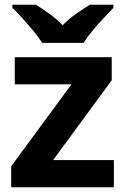

<svg xmlns="http://www.w3.org/2000/svg" viewBox="-20 -786 528 806"><path d="M458 0H27V-88L280 -432H42V-546H449V-449L203 -114H458ZM157 -606Q143 -629 120.5 -656Q98 -683 74.5 -709Q51 -735 32 -753V-766H131Q157 -750 187 -728.5Q217 -707 243 -680Q269 -707 300 -728.5Q331 -750 357 -766H456V-753Q438 -735 414 -709Q390 -683 367.5 -656Q345 -629 331 -606Z"/></svg>

Font: Noto Sans Tamil
Style: Regular
Weight: 400
Designer: Jelle Bosma - Monotype Design Team
Foundry: Monotype Imaging Inc.
Version: Version 2.003